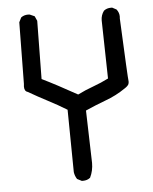

<svg xmlns="http://www.w3.org/2000/svg" viewBox="-50 -650 599 750"><g transform="rotate(-5 250.0 -275.0)"><path d="M118.7 -353Q174.8 -325.7 255.9 -280.3Q286.1 -295.4 317.4 -306.6Q348.6 -317.9 377.4 -332.5L372.6 -560.5Q372.6 -581.1 384.8 -597.7Q396.5 -606.9 412.6 -606.9Q414.6 -606.9 417.5 -606.9L434.1 -598.1Q444.3 -585 444.3 -569.8Q444.3 -565.9 443.8 -562Q454.6 -324.7 456.5 -314.9Q456.5 -313.5 456.5 -311Q456.5 -308.6 455.1 -304.2Q451.7 -296.4 439.5 -288.6Q401.9 -262.7 359.9 -247.6Q320.3 -232.9 280.8 -215.3Q286.6 -11.2 286.6 -9.3Q286.6 21.5 273.9 47.4L272.9 48.3Q261.7 57.1 245.6 57.1Q243.7 57.1 240.7 57.1L222.7 47.9Q214.4 35.2 212.4 20L209.5 -224.6Q172.9 -247.1 136 -266.1Q99.1 -285.2 60.5 -307.6Q47.4 -311 47.4 -329.6Q47.4 -334.5 48.3 -340.3L51.3 -581.5L60.1 -599.1L61 -600.1Q72.3 -608.4 87.4 -608.4Q94.2 -608.4 95.7 -607.4L113.3 -599.6L121.6 -581.1Z"/></g></svg>

Font: Bakudai
Style: Medium
Weight: 500
Version: Version 1.48